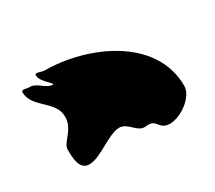

<svg xmlns="http://www.w3.org/2000/svg" viewBox="-118 -882 1218 1088"><g transform="rotate(-30 490.5 -337.5)"><path d="M198 -641C198 -598 276 -548 255 -548C211 -548 181 -605 132 -602C119 -601 88 -615 84 -599C84 -491 225 -465 225 -356C225 -273 144 -233 144 -188C144 -134 145 -53 210 -53C284 -53 388 -149 458 -149C516 -149 537 -72 594 -80C670 -91 644 -27 718 -24C796 -24 897 -101 897 -170C897 -487 528 -641 255 -641C233 -641 198 -663 198 -641Z"/></g></svg>

Font: CISF Camouflage Kit
Style: Regular
Weight: 400
Designer: Robert Jablonski, Jasper
Foundry: Cannot Into Space Fonts
Version: Version 1.27